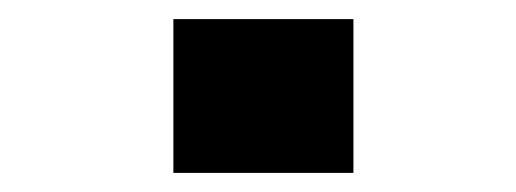

<svg xmlns="http://www.w3.org/2000/svg" viewBox="-20 -181 540 201"><path d="M161.5 -161H350V0H161.5Z"/></svg>

Font: Trispace ExtraBold
Style: Regular
Weight: 800
Designer: Tyler Finck
Foundry: Etcetera Type Company
Version: Version 1.210; ttfautohint (v1.8.3)